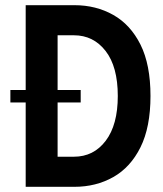

<svg xmlns="http://www.w3.org/2000/svg" viewBox="-20 -720 627 740"><path d="M291 -325V-373H202V-584H265Q340 -584 387 -523.5Q434 -463 434 -350Q434 -239 387.5 -177.5Q341 -116 265 -116H202V-325ZM20 -325H79V0H267Q350 0 416.5 -37.5Q483 -75 521.5 -152.5Q560 -230 560 -350Q560 -471 521.5 -548Q483 -625 416.5 -662.5Q350 -700 267 -700H79V-373H20Z"/></svg>

Font: Phudu Light Medium
Style: Regular
Weight: 500
Version: Version 1.005;gftools[0.9.23]